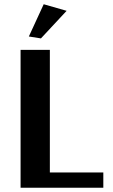

<svg xmlns="http://www.w3.org/2000/svg" viewBox="-20 -885 531 905"><path d="M186 -865 294 -834 173 -704 116 -713ZM467 -72V0H77V-650H215V-72Z"/></svg>

Font: ArsenalBold
Style: Bold
Weight: 700
Designer: Andrij Shevchenko
Foundry: Stairsfor.com
Version: Version 1.000